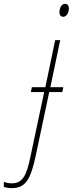

<svg xmlns="http://www.w3.org/2000/svg" viewBox="-156 -735 377 995"><path d="M172 -648C191 -648 201 -673 201 -691C201 -706 194 -715 181 -715C161 -715 152 -690 152 -671C152 -657 160 -648 172 -648ZM-95 240C-22 240 3 192 29 73L99 -258H167L172 -283H105L156 -527H130L79 -283H9L4 -258H73L3 71C-18 179 -41 215 -95 215C-110 215 -124 213 -136 207V234C-127 237 -111 240 -95 240Z"/></svg>

Font: Noto Sans Condensed Thin
Style: Italic
Weight: 100
Width: 3
Italic angle: -12°
Designer: Monotype Design Team
Foundry: Monotype Imaging Inc.
Version: Version 2.013